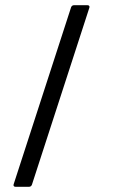

<svg xmlns="http://www.w3.org/2000/svg" viewBox="-20 -720 440 740"><path d="M41 0Q32 0 32 -7Q32 -9 33 -11L254 -692Q257 -700 266 -700H316Q325 -700 325 -693Q325 -691 324 -689L103 -8Q100 0 91 0Z"/></svg>

Font: LinhAnh
Style: Regular
Weight: 400
Designer: Jeremy Tribby
Foundry: Tribby Type
Version: Version 1.408